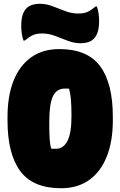

<svg xmlns="http://www.w3.org/2000/svg" viewBox="-20 -981 640 1021"><path d="M295 -720Q445 -720 512.5 -629Q580 -538 580 -360V-340Q580 -230 548 -149Q516 -68 454.5 -24Q393 20 305 20Q155 20 87.5 -71.5Q20 -163 20 -340V-360Q20 -471 52 -551.5Q84 -632 145.5 -676Q207 -720 295 -720ZM242 -326Q242 -266 244.5 -236Q247 -206 253 -190H279Q317 -190 338.5 -231.5Q360 -273 360 -360V-373Q360 -468 347 -510H325Q282 -510 262 -470Q242 -430 242 -333ZM396 -909Q426 -909 445 -917.5Q464 -926 489 -947H495Q507 -914 507 -868Q507 -803 479 -775Q466 -762 448 -756.5Q430 -751 410 -751Q375 -751 341 -764Q307 -777 273 -790Q239 -803 204 -803Q174 -803 155.5 -794.5Q137 -786 111 -765H105Q93 -798 93 -844Q93 -876 99.5 -899Q106 -922 121 -937Q134 -950 152.5 -955.5Q171 -961 190 -961Q226 -961 259.5 -948Q293 -935 327 -922Q361 -909 396 -909Z"/></svg>

Font: Recursive Mn Csl St XBk
Style: Regular
Weight: 1000
Monospace: yes
Version: Version 1.079;hotconv 1.0.112;makeotfexe 2.5.65598; ttfautoh